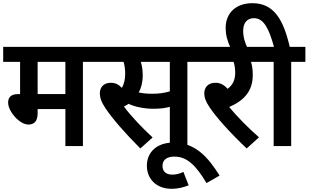

<svg xmlns="http://www.w3.org/2000/svg" viewBox="-20 -916 1935 1204"><path d="M500 -528H588V-622H0V-528H106V-326H94C46 -326 31 -303 31 -273C31 -216 103 -135 158 -135C194 -135 216 -155 216 -206V-232H390V0H500ZM390 -528V-326H216V-528Z M1155 -528H1244V-622H575V-528H755C761 -507 765 -482 765 -455C765 -421 759 -390 744 -365C725 -386 703 -397 675 -397C625 -397 606 -363 606 -331C606 -306 614 -278 642 -236C687 -170 762 -83 860 15L937 -54C871 -115 804 -185 757 -248C767 -253 777 -258 786 -265C824 -247 880 -234 942 -234C980 -234 1012 -237 1045 -246V0H1155ZM931 -328C902 -328 875 -331 850 -336C865 -363 875 -399 875 -444C875 -478 870 -506 863 -528H1045V-343C1007 -332 975 -328 931 -328Z M1163 246 1130 162C1109 172 1087 179 1061 179C1028 179 999 165 999 124C999 86 1027 66 1074 66C1154 66 1210 123 1275 232L1357 185C1285 70 1205 -22 1067 -22C964 -22 901 38 901 123C901 205 959 268 1057 268C1092 268 1129 260 1163 246Z M1604 -55C1535 -115 1465 -187 1417 -245C1508 -284 1565 -343 1565 -444C1565 -480 1561 -507 1554 -528H1635V-622H1230V-528H1445C1451 -509 1455 -485 1455 -460C1455 -416 1440 -383 1407 -359C1386 -384 1361 -397 1331 -397C1280 -397 1261 -363 1261 -331C1261 -307 1268 -282 1295 -242C1336 -181 1422 -84 1527 15Z M1426 -615H1532C1517 -647 1505 -680 1505 -723C1505 -771 1528 -802 1573 -802C1632 -802 1666 -740 1698 -622H1621V-528H1696V0H1806V-528H1895V-622H1797C1757 -793 1698 -896 1563 -896C1458 -896 1395 -833 1395 -741C1395 -700 1405 -659 1426 -615Z"/></svg>

Font: Noto Sans Devanagari UI SemiCondensed SemiBold
Style: Regular
Weight: 600
Width: 4
Designer: Jelle Bosma - Monotype Design Team
Foundry: Monotype Imaging Inc.
Version: Version 2.004